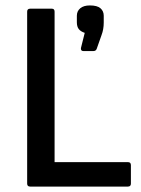

<svg xmlns="http://www.w3.org/2000/svg" viewBox="-20 -687 521 707"><path d="M91 0Q80 0 80 -11V-644Q80 -655 91 -655H171Q181 -655 181 -644V-90H451Q462 -90 462 -79V-11Q462 0 451 0ZM287 -499Q277 -499 278 -510L292 -566Q277 -571 270 -580Q263 -589 263 -605V-629Q263 -646 275.5 -656.5Q288 -667 311 -667Q338 -667 350 -656.5Q362 -646 362 -629V-604Q362 -579 354 -558L336 -507Q333 -499 324 -499Z"/></svg>

Font: Sofia Sans SemiBold
Style: Regular
Weight: 600
Designer: Botio Nikoltchev, Ani Petrova
Foundry: lettersoup
Version: Version 4.101; ttfautohint (v1.8.4.7-5d5b)